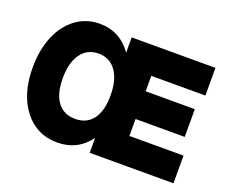

<svg xmlns="http://www.w3.org/2000/svg" viewBox="-110 -834 1204 1016"><g transform="rotate(20 492.0 -326.0)"><path d="M37.1 -321.8Q37.1 -420.9 69.3 -497.8Q101.6 -574.7 159.7 -617.4Q217.8 -660.2 293 -660.2Q407.2 -660.2 475.1 -564V-649.9H946.8V-494.1H642.1V-407.2H918.9V-251H642.1V-155.8H946.8V0H475.1V-84Q408.2 7.8 293 7.8Q177.7 7.8 107.4 -82.8Q37.1 -173.3 37.1 -321.8ZM475.1 -321.8Q475.1 -410.2 439.5 -460Q403.8 -509.8 340.8 -509.8Q277.3 -509.8 241.7 -460.2Q206.1 -410.6 206.1 -321.8Q206.1 -235.4 241.2 -188.7Q276.4 -142.1 340.8 -142.1Q405.3 -142.1 440.2 -188.7Q475.1 -235.4 475.1 -321.8Z"/></g></svg>

Font: Overused Grotesk ExtraBold
Style: Regular
Weight: 800
Version: Version 0.002